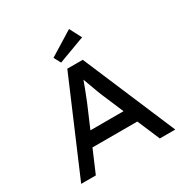

<svg xmlns="http://www.w3.org/2000/svg" viewBox="-203 -1090 1222 1260"><g transform="rotate(-30 408.5 -460.0)"><path d="M52 0 351 -700H468L765 0H648L458 -446Q453 -458 444.5 -481.5Q436 -505 426 -532Q416 -559 407 -583.5Q398 -608 393 -622L420 -623Q413 -603 404.5 -579Q396 -555 386.5 -530Q377 -505 368 -482.5Q359 -460 352 -442L163 0ZM183 -170 225 -274H581L616 -170ZM336 -755 308 -807 491 -920 538 -830Z"/></g></svg>

Font: Lexend Exa
Style: Regular
Weight: 400
Designer: Bonnie Shaver-Troup, Thomas Jockin
Foundry: Lexend
Version: Version 1.007